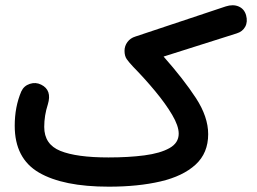

<svg xmlns="http://www.w3.org/2000/svg" viewBox="-20 -657 970 725"><path d="M35.6 -182.1Q35.6 -253.9 60.5 -312Q70.3 -333 92.5 -340.3Q114.7 -347.7 135.3 -337.4Q177.2 -316.9 160.6 -262.7Q147 -220.7 147 -177.7Q147 -111.8 208 -87.2Q269 -62.5 389.6 -62.5Q465.3 -62.5 525.1 -70.3Q585 -78.1 619.9 -97.7Q654.8 -117.2 654.8 -152.3Q654.8 -181.6 630.1 -223.4Q605.5 -265.1 566.2 -312.5Q526.9 -359.9 482.9 -404.8Q466.8 -421.9 458.5 -433.8Q450.2 -445.8 450.2 -465.3Q450.2 -483.4 461.2 -498.3Q472.2 -513.2 491.2 -519L832.5 -632.8Q859.9 -641.6 881.1 -632.6Q902.3 -623.5 909.2 -599.6Q916 -574.7 906 -556.2Q896 -537.6 873.5 -530.8L597.7 -443.4Q673.3 -357.9 719.7 -286.9Q766.1 -215.8 766.1 -150.4Q766.1 -79.1 718.5 -35.4Q670.9 8.3 586.2 28.1Q501.5 47.9 390.6 47.9Q218.3 47.9 127 -5.4Q35.6 -58.6 35.6 -182.1Z"/></svg>

Font: Mikhak SemiBold
Style: Regular
Weight: 600
Designer: Amin Abedi
Version: Version 3.3